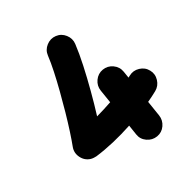

<svg xmlns="http://www.w3.org/2000/svg" viewBox="-221 -862 1082 1082"><g transform="rotate(-45 320.0 -321.0)"><path d="M452.1 -398.9Q486.3 -395.5 508.5 -368.7Q530.8 -341.8 527.3 -307.6L522.9 -264.6Q529.8 -266.1 536.1 -267.6Q569.3 -275.9 599.4 -257.3Q629.4 -238.8 637.2 -205.6Q645.5 -172.9 627 -142.8Q608.4 -112.8 575.2 -104.5Q542 -96.2 504.4 -89.8L494.1 7.8Q490.2 42 463.6 64.5Q437 86.9 402.8 83.5Q368.7 80.1 345.9 53.2Q323.2 26.4 327.1 -7.8L334 -70.8Q268.1 -66.9 203.4 -68.8Q138.7 -70.8 81.1 -79.1Q75.2 -80.1 65.7 -83.3Q56.2 -86.4 48.8 -90.8Q18.1 -109.9 11 -146.2Q3.9 -182.6 25.4 -211.9Q45.4 -239.3 73.5 -282.5Q101.6 -325.7 132.6 -377.4Q163.6 -429.2 193.8 -482.9Q224.1 -536.6 249.3 -586.2Q274.4 -635.7 289.6 -673.8Q302.2 -705.6 334.5 -719.2Q366.7 -732.9 398.4 -720.2Q430.2 -707.5 443.8 -675.3Q457.5 -643.1 444.8 -611.3Q423.3 -557.6 390.1 -492.9Q356.9 -428.2 318.8 -361.6Q280.8 -294.9 243.2 -235.4Q296.4 -235.8 351.6 -239.7L360.4 -323.2Q363.8 -357.4 390.9 -379.9Q418 -402.3 452.1 -398.9Z"/></g></svg>

Font: Mikhak Black
Style: Regular
Weight: 900
Designer: Amin Abedi
Version: Version 3.3